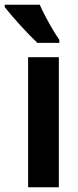

<svg xmlns="http://www.w3.org/2000/svg" viewBox="-58 -786 328 806"><path d="M189 0H60V-546H189ZM109 -766Q118 -745 133 -716.5Q148 -688 164 -661Q180 -634 191 -619V-606H99Q86 -618 67 -637.5Q48 -657 27.5 -679.5Q7 -702 -10.5 -722.5Q-28 -743 -38 -756V-766Z"/></svg>

Font: Noto Sans Telugu ExtraCondensed
Style: Bold
Weight: 700
Width: 2
Designer: Jelle Bosma - Monotype Design Team
Foundry: Monotype Imaging Inc.
Version: Version 2.005; ttfautohint (v1.8.4.7-5d5b)